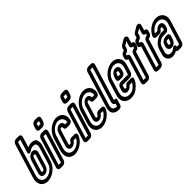

<svg xmlns="http://www.w3.org/2000/svg" viewBox="144 -1649 2636 2636"><g transform="rotate(-45 1462.5 -330.5)"><path d="M182.8 -19C121.8 -19 83.1 -69 106.6 -146L258.3 -642H304.3L245.6 -450C234.6 -414 275.9 -415 294.2 -429C316.4 -446 335.7 -457 361.7 -457C397.7 -457 409.7 -447 412.2 -439C421.4 -407 419.1 -396 411.7 -372L339.9 -137C328.5 -103 309.5 -77 278.5 -54C246.2 -30 215.8 -19 182.8 -19ZM322.6 -692H270.6C244.6 -692 217.1 -671 209.2 -645L56.6 -146C25.8 -45 76.5 31 167.5 31C212.5 31 258.7 14 301.5 -18C345.6 -51 375.1 -92 389.9 -137L461.7 -372C470.9 -402 472.2 -429 462.2 -465C452.9 -497 419 -507 377 -507C354 -507 330.2 -501 307.8 -490L355.2 -645C363.1 -671 348.6 -692 322.6 -692ZM305.3 -413C256.3 -413 220.2 -367 210.4 -335L152.6 -146C139.8 -104 149.9 -65 200.9 -65C250.9 -65 285.6 -110 295.7 -143L354.4 -335C367.3 -377 349.3 -413 305.3 -413ZM290 -363C304 -363 310.5 -355 304.4 -335L245.7 -143C240.5 -126 228.2 -115 216.2 -115C197.2 -115 194.1 -118 202.6 -146L260.4 -335C265.3 -351 279 -363 290 -363Z M430.6 -25 560.9 -451H606.9L476.6 -25ZM525.7 -22 657.8 -454C665.8 -480 651.2 -501 625.2 -501H573.2C547.2 -501 519.8 -480 511.8 -454L379.7 -22C371.8 4 386.4 25 412.4 25H464.4C490.4 25 517.8 4 525.7 -22ZM605.8 -598 619.3 -642H665.3L651.8 -598ZM700.9 -595 716.2 -645C724.1 -671 709.6 -692 683.6 -692H631.6C605.6 -692 578.1 -671 570.2 -645L554.9 -595C547 -569 561.5 -548 587.5 -548H639.5C665.5 -548 693 -569 700.9 -595Z M835.3 -413C785.3 -413 751 -373 738.5 -332L681.6 -146C668.8 -104 678.9 -65 729.9 -65C767.9 -65 798.4 -93 813.1 -118H860.1C835.6 -64 769.8 -19 711.8 -19C648.8 -19 611.5 -67 635.6 -146L692.5 -332C710.2 -390 776.7 -457 846.7 -457C904.7 -457 939.9 -415 932.1 -357H886.1C885.7 -385 871.3 -413 835.3 -413ZM820 -363C827 -363 835.1 -357 834.6 -342C833 -327 839.9 -307 864.9 -307H922.9C941.9 -307 976.1 -321 982.2 -354C999.1 -442 948 -507 862 -507C758 -507 667 -412 642.5 -332L585.6 -146C554.1 -43 605.5 31 696.5 31C781.5 31 877 -36 910.1 -118C921.6 -146 906.4 -168 880.4 -168H819.4C799.4 -168 779.1 -154 770.3 -135C763 -121 755.2 -115 745.2 -115C726.2 -115 723.1 -118 731.6 -146L788.5 -332C796.8 -359 804 -363 820 -363Z M954.6 -25 1084.9 -451H1130.9L1000.6 -25ZM1049.7 -22 1181.8 -454C1189.8 -480 1175.2 -501 1149.2 -501H1097.2C1071.2 -501 1043.8 -480 1035.8 -454L903.7 -22C895.8 4 910.4 25 936.4 25H988.4C1014.4 25 1041.8 4 1049.7 -22ZM1129.8 -598 1143.3 -642H1189.3L1175.8 -598ZM1224.9 -595 1240.2 -645C1248.1 -671 1233.6 -692 1207.6 -692H1155.6C1129.6 -692 1102.1 -671 1094.2 -645L1078.9 -595C1071 -569 1085.5 -548 1111.5 -548H1163.5C1189.5 -548 1217 -569 1224.9 -595Z M1359.3 -413C1309.3 -413 1275 -373 1262.5 -332L1205.6 -146C1192.8 -104 1202.9 -65 1253.9 -65C1291.9 -65 1322.4 -93 1337.1 -118H1384.1C1359.6 -64 1293.8 -19 1235.8 -19C1172.8 -19 1135.5 -67 1159.6 -146L1216.5 -332C1234.2 -390 1300.7 -457 1370.7 -457C1428.7 -457 1463.9 -415 1456.1 -357H1410.1C1409.7 -385 1395.3 -413 1359.3 -413ZM1344 -363C1351 -363 1359.1 -357 1358.6 -342C1357 -327 1363.9 -307 1388.9 -307H1446.9C1465.9 -307 1500.1 -321 1506.2 -354C1523.1 -442 1472 -507 1386 -507C1282 -507 1191 -412 1166.5 -332L1109.6 -146C1078.1 -43 1129.5 31 1220.5 31C1305.5 31 1401 -36 1434.1 -118C1445.6 -146 1430.4 -168 1404.4 -168H1343.4C1323.4 -168 1303.1 -154 1294.3 -135C1287 -121 1279.2 -115 1269.2 -115C1250.2 -115 1247.1 -118 1255.6 -146L1312.5 -332C1320.8 -359 1328 -363 1344 -363Z M1707.3 -642 1552.9 -137C1547.4 -119 1542.3 -99 1553.4 -83C1558.9 -75 1569.1 -69 1578.5 -67L1565.6 -25C1522.9 -26 1497.8 -42 1494.9 -75C1493.9 -88 1496.2 -102 1501.1 -118L1661.3 -642ZM1612.2 -645 1451.1 -118C1444.4 -96 1442.2 -76 1443.4 -57C1448.1 3 1498.4 25 1554.4 25H1565.4C1586.4 25 1605.6 8 1611.4 -11L1634.9 -88C1640.4 -106 1633.5 -116 1615.5 -116H1611.5C1603.5 -116 1600.1 -118 1599.1 -118C1599.4 -119 1598.9 -124 1602.9 -137L1758.2 -645C1766.1 -671 1751.6 -692 1725.6 -692H1673.6C1647.6 -692 1620.1 -671 1612.2 -645Z M1776.6 -182 1761.7 -133C1750 -95 1779.2 -66 1811.2 -66C1847.2 -66 1878.2 -89 1894.5 -113H1943.5C1940.4 -106 1936.6 -100 1931.1 -92C1924.1 -82 1907.9 -65 1882.5 -44C1863.9 -29 1837.8 -19 1798.8 -19C1741.8 -19 1705.4 -57 1713.5 -116C1715.7 -130 1718.4 -142 1722.4 -155L1777.7 -336C1797.3 -400 1869.7 -457 1933.7 -457C1997.7 -457 2035.7 -408 2013.7 -336L1981 -229H1838C1812 -229 1784.6 -208 1776.6 -182ZM2030.1 -226 2063.7 -336C2093.7 -434 2041 -507 1949 -507C1857 -507 1755.9 -428 1727.7 -336L1672.4 -155C1667.8 -140 1663.9 -124 1661 -108C1649 -23 1704.5 31 1783.5 31C1830.5 31 1873.2 19 1908.1 -10C1936.1 -33 1957.5 -54 1971.6 -74C1983.5 -90 1993.7 -107 1999.8 -127L2001.7 -133C2006.6 -149 1996.8 -163 1980.8 -163H1902.8C1880.8 -163 1865.2 -148 1856.3 -135C1848.9 -124 1844.5 -116 1826.5 -116C1818.5 -116 1810.4 -129 1811.7 -133L1825.7 -179H1968.7C1994.7 -179 2022.1 -200 2030.1 -226ZM1846.6 -257H1896.6C1922.6 -257 1950 -278 1957.9 -304L1965.6 -329C1977.5 -368 1971.3 -413 1919.3 -413C1864.3 -413 1832.9 -366 1821.6 -329L1813.9 -304C1806 -278 1820.6 -257 1846.6 -257ZM1904 -363C1920 -363 1924.5 -358 1915.6 -329L1908.9 -307H1864.9L1871.6 -329C1880.5 -358 1887 -363 1904 -363Z M2153.2 -426 2160.9 -451C2186.9 -451 2214.3 -472 2222.3 -498L2233.6 -535C2233.9 -536 2234.9 -536 2234.9 -536L2290.3 -570L2268.3 -498C2260.3 -472 2274.9 -451 2300.9 -451H2304.9L2297.2 -426H2293.2C2267.2 -426 2239.8 -405 2231.9 -379L2123.6 -25H2077.6L2185.9 -379C2193.8 -405 2179.2 -426 2153.2 -426ZM2172.7 -22 2281 -376H2285C2311 -376 2338.4 -397 2346.3 -423L2355.8 -454C2363.8 -480 2349.2 -501 2323.2 -501H2319.2L2342.1 -576C2354 -615 2316.8 -637 2278.7 -614L2214.8 -575C2198.7 -565 2189.1 -553 2184.2 -537L2173.2 -501C2147.2 -501 2119.8 -480 2111.8 -454L2102.3 -423C2094.4 -397 2109 -376 2135 -376L2026.7 -22C2018.8 4 2033.4 25 2059.4 25H2111.4C2137.4 25 2164.8 4 2172.7 -22Z M2401.2 -426 2408.9 -451C2434.9 -451 2462.3 -472 2470.3 -498L2481.6 -535C2481.9 -536 2482.9 -536 2482.9 -536L2538.3 -570L2516.3 -498C2508.3 -472 2522.9 -451 2548.9 -451H2552.9L2545.2 -426H2541.2C2515.2 -426 2487.8 -405 2479.9 -379L2371.6 -25H2325.6L2433.9 -379C2441.8 -405 2427.2 -426 2401.2 -426ZM2420.7 -22 2529 -376H2533C2559 -376 2586.4 -397 2594.3 -423L2603.8 -454C2611.8 -480 2597.2 -501 2571.2 -501H2567.2L2590.1 -576C2602 -615 2564.8 -637 2526.7 -614L2462.8 -575C2446.7 -565 2437.1 -553 2432.2 -537L2421.2 -501C2395.2 -501 2367.8 -480 2359.8 -454L2350.3 -423C2342.4 -397 2357 -376 2383 -376L2274.7 -22C2266.8 4 2281.4 25 2307.4 25H2359.4C2385.4 25 2412.8 4 2420.7 -22Z M2811.2 -308 2817.3 -328C2823.1 -347 2827.9 -366 2816.9 -389C2809.5 -404 2794.3 -413 2774.3 -413C2738.3 -413 2707.9 -389 2690.9 -366H2641.9C2667.9 -415 2723.7 -457 2783.7 -457C2844.7 -457 2887.4 -407 2867.3 -341L2770.6 -25H2724.6L2726.8 -32C2734.7 -58 2704.9 -75 2679.6 -51C2661.1 -33 2637.8 -19 2609.8 -19C2576.8 -19 2559.5 -31 2553.6 -61C2550.2 -76 2553.9 -88 2560.3 -109L2576.8 -163C2586.6 -195 2599.4 -214 2613.5 -224C2651 -252 2665.1 -262 2708.1 -262H2752.1C2777.1 -262 2803.5 -283 2811.2 -308ZM2706.4 25H2758.4C2784.4 25 2811.8 4 2819.7 -22L2917.3 -341C2946.6 -437 2886 -507 2799 -507C2709 -507 2626.2 -439 2592.5 -368C2576.4 -335 2596.6 -316 2620.6 -316H2681.6C2703.6 -316 2716.9 -330 2726.3 -341C2735.9 -353 2742 -363 2759 -363C2765 -363 2766.7 -362 2767.8 -359C2775.2 -344 2773.7 -349 2767.3 -328L2762.4 -312H2723.4C2666.4 -312 2630.7 -290 2590.5 -260C2558.2 -236 2538.5 -201 2526.8 -163L2510.3 -109C2504.8 -91 2495.5 -67 2502.6 -38C2512.5 5 2543.5 31 2594.5 31C2623.5 31 2651.6 21 2674.9 7C2679.8 17 2690.4 25 2706.4 25ZM2745.5 -234H2727.5C2683.5 -234 2637.8 -212 2623.1 -164L2615.8 -140C2603.3 -99 2625.9 -65 2666.9 -65C2735.9 -65 2758 -134 2766.8 -163L2775.4 -191C2782.7 -215 2769.5 -234 2745.5 -234ZM2712.3 -184H2723.3L2716.8 -163C2704.9 -124 2699.2 -115 2682.2 -115C2669.2 -115 2661.2 -125 2665.8 -140L2673.1 -164C2677.4 -178 2680.3 -184 2712.3 -184Z"/></g></svg>

Font: DIN Rundschrift
Style: EngKontKu
Weight: 400
Width: 3
Version: Version 1.027